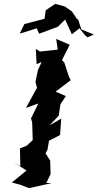

<svg xmlns="http://www.w3.org/2000/svg" viewBox="-20 -944 504 991"><path d="M219 0 241 -45 239 -115 215 -153 225 -171 233 -218 290 -247 296 -332 236 -297 283 -347 292 -406 320 -448 267 -471 345 -530 336 -548 312 -621 300 -634 340 -713 270 -743 278 -688 186 -678 165 -692 169 -613 195 -624 176 -583 163 -521 171 -491 114 -387 178 -410 140 -333 146 -312 149 -221 118 -192 83 -178 85 -86 54 -104 117 -64 41 -2 83 9 130 27 247 1ZM464 -766 400 -792 381 -851 380 -840 374 -851 351 -885 314 -911 265 -924 216 -891 210 -847 106 -820 82 -771 97 -775 170 -798 182 -770 279 -806 316 -843 351 -767 390 -798 420 -761 431 -752 443 -756Z"/></svg>

Font: Asimov Aggro
Style: It
Weight: 500
Designer: Google
Version: Version 2.000980; 2014